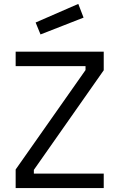

<svg xmlns="http://www.w3.org/2000/svg" viewBox="-20 -960 610 981"><path d="M60 -622V-696H510V-601L153 -92V-73H510V1H60V-94L417 -602V-622ZM162 -845 380 -940 407 -870 187 -784Z"/></svg>

Font: TitilliumText22L Rg
Style: Regular
Weight: 400
Designer: Campivisivi
Foundry: Campivisivi
Version: 1.000